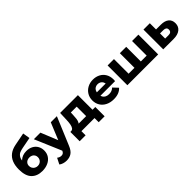

<svg xmlns="http://www.w3.org/2000/svg" viewBox="245 -2136 3710 3710"><g transform="rotate(-45 2100.5 -281.0)"><path d="M41.3 -331.3Q41.3 -437.2 72.4 -515.7Q103.4 -594.1 168.3 -644.1Q233.2 -694 332.9 -713.4L592.9 -764.2L616.7 -616.6L389.3 -572.9Q337 -562.6 300.3 -547.2Q263.6 -531.8 234.7 -489.2Q205.9 -446.7 205.9 -368.2Q206.4 -349.9 207.8 -334.6Q210.2 -309 210.8 -293.2L159.1 -342.8Q182.6 -386.9 216.7 -417.9Q250.8 -449 295.7 -465.6Q340.6 -482.2 394.8 -482.2Q470.6 -482.2 528.2 -451.8Q585.9 -421.4 617.4 -366.9Q649 -312.3 649 -243.6Q649 -166.7 610.2 -108.6Q571.3 -50.4 502.2 -18.8Q433 12.9 344.1 12.9Q204 12.9 122.7 -70.6Q41.3 -154 41.3 -331.3ZM471 -239.4Q471 -272.4 455.8 -298.3Q440.6 -324.1 413.1 -338.3Q385.6 -352.6 349.9 -352.6Q314.1 -352.6 286.3 -338.6Q258.6 -324.6 243.1 -299.4Q227.7 -274.3 227.7 -242.4Q227.7 -208.4 243.3 -180.6Q259 -152.8 287 -136.6Q315 -120.3 350.8 -120.3Q385.6 -120.3 412.8 -136.1Q440.1 -151.8 455.6 -178.9Q471 -206 471 -239.4Z M663.2 153.2 725.3 30.7Q743.2 45.9 766.1 54.8Q788.9 63.7 811.6 63.7Q842.8 63.7 861.7 49.2Q880.7 34.8 894.7 1.2L921.7 -62.6L935 -81L1123.3 -540.3H1289.8L1051.9 27.4Q1012.9 124.2 956.2 163.2Q899.6 202.2 817.7 202.2Q774.3 202.2 731.8 188.9Q689.3 175.7 663.2 153.2ZM660.2 -540.3H839.8L1020.2 -96.6L899.6 21.9Z M1371.3 -352.7 1378.3 -540.3H1864.4V-77H1690.6V-399.9H1530.9L1528.6 -339.7Q1526.1 -274.2 1520.3 -231.8Q1514.4 -189.4 1497.4 -159.1Q1480.4 -128.8 1447.8 -117.4L1276.6 -141Q1311.8 -140.1 1331.7 -167.7Q1351.6 -195.3 1360 -240.7Q1368.4 -286 1371.3 -352.7ZM1258.8 -141H1940.6V113.8H1778.7V0H1420.7V113.8H1258.8Z M1988.7 -270.4Q1988.7 -350.7 2026.7 -414.1Q2064.8 -477.4 2131.5 -513Q2198.2 -548.6 2281.3 -548.6Q2361.7 -548.6 2426.6 -514.9Q2491.6 -481.2 2529.2 -417.7Q2566.8 -354.1 2566.8 -268.7Q2566.3 -258.3 2564.2 -224.1H2131.2V-319.8H2471.8L2405 -292.1Q2405 -330.2 2390 -359.7Q2375 -389.1 2346.7 -405.4Q2318.3 -421.7 2282.4 -421.7Q2246 -421.7 2217.9 -405.4Q2189.9 -389.1 2174.7 -359.4Q2159.4 -329.8 2159.4 -290.8V-263.9Q2159.4 -222.2 2177.4 -191.2Q2195.4 -160.2 2228.6 -143.7Q2261.7 -127.2 2306.7 -127.2Q2347.1 -127.2 2377.4 -138.9Q2407.7 -150.6 2436.2 -176.6L2528.4 -78.9Q2490.2 -35.8 2433.4 -13.8Q2376.7 8.2 2301.4 8.2Q2208.2 8.2 2137.2 -27.4Q2066.2 -63 2027.4 -126.7Q1988.7 -190.3 1988.7 -270.4Z M2676 -540.3H2849.9V-101.3L2811.1 -141H3048.8L3010.9 -101.3V-540.3H3184.8V-101.3L3145 -141H3383.1L3344.3 -101.3V-540.3H3517.7V0H2676Z M3656 0V-540.3H3829.9V-370.4L3962 -370Q4068 -369.6 4124.8 -322.7Q4181.6 -275.8 4181.6 -190Q4181.6 -100.2 4117.3 -49.7Q4053 0.9 3938.9 0.4ZM4004 -192.7Q4004 -227.9 3983.2 -244.3Q3962.4 -260.7 3922.1 -261.1L3829.9 -261.6V-121.3L3922.1 -120.9Q3961.6 -120.4 3982.8 -138.7Q4004 -157 4004 -192.7Z"/></g></svg>

Font: iiserrat Thin
Style: Regular
Weight: 100
Designer: Akira Ohta
Foundry: Akira Ohta
Version: Version 1.200;Glyphs 3.3.1 (3343)